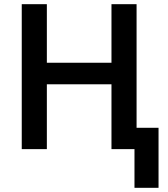

<svg xmlns="http://www.w3.org/2000/svg" viewBox="-20 -713 803 918"><path d="M623 185V0H513V-310H204V0H84V-693H204V-413H513V-693H633V-102H738V185Z"/></svg>

Font: Ubuntu Sans SemiBold
Style: Regular
Weight: 600
Designer: Dalton Maag Ltd
Foundry: Dalton Maag Ltd
Version: Version 1.006; ttfautohint (v1.8.4.7-5d5b)